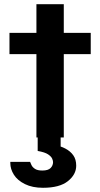

<svg xmlns="http://www.w3.org/2000/svg" viewBox="-20 -653 474 912"><path d="M123 116Q125 121 129.5 131Q134 141 146 149Q158 157 181 157Q209 157 220.5 145Q232 133 232 117Q232 110 227.5 100Q223 90 208 80Q193 70 159 64V0H153V-396H25V-497H153V-633H283V-497H411V-396H283V0H268V43Q280 47 291 53Q314 65 328 84.5Q342 104 342 134Q342 176 302.5 207.5Q263 239 184 239Q134 239 98.5 221.5Q63 204 46 177Q29 150 29 122Q29 119 29 116Z"/></svg>

Font: Syne Modified
Style: Bold
Weight: 700
Designer: Lucas Descroix
Foundry: Bonjour Monde
Version: Version 2.200